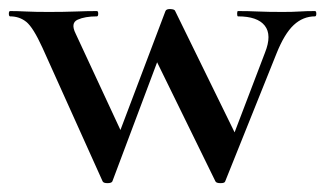

<svg xmlns="http://www.w3.org/2000/svg" viewBox="-32 -411 735 434"><path d="M200 -1 64 -303Q43 -349 27.5 -361.5Q12 -374 -9 -374Q-12 -374 -12 -380Q-12 -386 -9 -386Q7 -386 27 -385Q47 -384 78 -384Q113 -384 139 -385Q165 -386 187 -386Q190 -386 190 -380Q190 -374 187 -374Q160 -374 143.5 -366.5Q127 -359 139 -335L251 -94L208 -32L342 -386Q344 -391 353.5 -390.5Q363 -390 364 -386L507 -94L464 -22L567 -292Q583 -332 566.5 -353Q550 -374 506 -374Q504 -374 504 -380Q504 -386 506 -386Q530 -386 551.5 -385Q573 -384 607 -384Q630 -384 645 -385Q660 -386 680 -386Q683 -386 683 -380Q683 -374 680 -374Q653 -374 632 -354.5Q611 -335 593 -290L477 -1Q476 3 466.5 3Q457 3 455 -1L312 -293L355 -355L222 -1Q220 3 211 3Q202 3 200 -1Z"/></svg>

Font: Cormorant Infant Light SemiBold
Style: Regular
Weight: 600
Version: Version 4.001